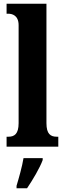

<svg xmlns="http://www.w3.org/2000/svg" viewBox="-20 -780 346 1021"><path d="M15 0H290V-53H282C249 -53 227 -67 227 -125V-760H15V-707H25C42 -707 79 -700 79 -646V-125C79 -67 56 -53 25 -53H15ZM68 208V221H124C153 178 192 113 207 71V61H105C98 105 80 168 68 208Z"/></svg>

Font: Noto Serif Bengali ExtraCondensed ExtraBold
Style: Regular
Weight: 800
Width: 2
Designer: Juan Bruce, Universal Thirst, Indian Type Foundry and the Monotype Design Team.
Foundry: Monotype Imaging Inc.
Version: Version 2.003